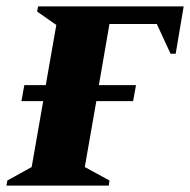

<svg xmlns="http://www.w3.org/2000/svg" viewBox="-50 -580 594 600"><path d="M-30 0 -27 -16 49 -58 85 -264H17L26 -314H93L126 -502L66 -544L69 -560H524L499 -412H483L440 -505H292L259 -314H375L366 -264H251L215 -58L292 -16L290 0Z"/></svg>

Font: Spectral SC ExtraBold
Style: Italic
Weight: 800
Italic angle: -10°
Designer: Jean-Baptiste Levee
Foundry: Production Type
Version: Version 2.001